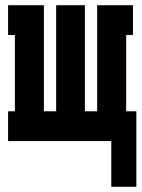

<svg xmlns="http://www.w3.org/2000/svg" viewBox="-20 -540 542 735"><path d="M406 175V0H11V-114H37V-406H11V-520H148V-114H195V-520H305V-114H352V-520H489V-406H463V-114H502V175Z"/></svg>

Font: Iosevka Curly Slab Heavy
Style: Regular
Weight: 900
Monospace: yes
Designer: Belleve Invis
Foundry: Belleve Invis
Version: Version 22.1.2; ttfautohint (v1.8.4)